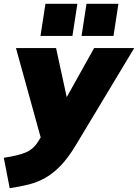

<svg xmlns="http://www.w3.org/2000/svg" viewBox="-71 -763 726 1010"><path d="M-20 227 -51 67Q23 56 64 39Q105 22 130 -19L143 -40L13 -510H224L280 -252L424 -510H635L327 2Q288 67 248.5 108Q209 149 167.5 172.5Q126 196 80 207.5Q34 219 -20 227ZM358 -574 384 -743H552L526 -574ZM142 -574 168 -743H336L310 -574Z"/></svg>

Font: Mulish ExtraBlack
Style: Italic
Weight: 1000
Italic angle: -9°
Designer: Vernon Adams
Foundry: Vernon Adams
Version: Version 3.603; ttfautohint (v1.8.3)